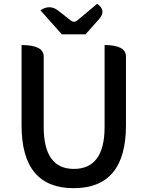

<svg xmlns="http://www.w3.org/2000/svg" viewBox="-20 -973 773 1006"><path d="M640 -316Q640 13 366 13Q93 13 93 -316V-737Q209 -737 209 -677V-308Q209 -88 367 -88Q528 -88 528 -308V-737Q640 -737 640 -677ZM304 -793 192 -919Q242 -953 288 -915L350 -866Q368 -852 385 -866L489 -953Q539 -919 500 -874L428 -793Z"/></svg>

Font: Swei Half Moon CJK TC
Style: Medium
Weight: 500
Version: Version 2.125